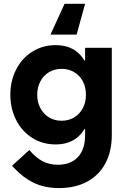

<svg xmlns="http://www.w3.org/2000/svg" viewBox="-20 -752 660 997"><path d="M269 -2Q201.7 -2 147.9 -35.6Q94.2 -69.3 64 -128.4Q33.7 -187.5 33.7 -259.8Q33.7 -332.5 64 -391.4Q94.2 -450.2 147.9 -483.9Q201.7 -517.6 269 -517.6Q329.1 -517.6 370.8 -489.3Q412.6 -460.9 434.6 -403.8Q456.5 -346.7 456.5 -259.8L406.7 -438H469.2V-81.5H406.7L456.5 -259.8Q456.5 -173.8 434.6 -116.2Q412.6 -58.6 370.8 -30.3Q329.1 -2 269 -2ZM426.3 -259.8Q426.3 -299.3 410.2 -329.8Q394 -360.4 365.2 -377.4Q336.4 -394.5 299.8 -394.5Q263.2 -394.5 234.6 -377.4Q206.1 -360.4 189.7 -329.6Q173.3 -298.8 173.3 -259.8Q173.3 -221.2 189.7 -190.4Q206.1 -159.7 234.6 -142.3Q263.2 -125 299.8 -125Q336.4 -125 365.2 -142.3Q394 -159.7 410.2 -190.4Q426.3 -221.2 426.3 -259.8ZM42.5 108.9 132.3 26.9Q166 66.9 201.4 85.2Q236.8 103.5 280.3 103.5Q348.1 103.5 385 63.2Q421.9 22.9 421.9 -50.8V-118.2L444.3 -252L421.9 -402.3V-503.9H560.5V-50.8Q560.5 34.2 527.3 96.2Q494.1 158.2 432.4 191.4Q370.6 224.6 286.1 224.6Q210.9 224.6 153.3 196.3Q95.7 168 42.5 108.9ZM315.4 -732.4H421.9L377.9 -572.3H242.2Z"/></svg>

Font: Wanted Sans Std Variable
Style: Regular
Weight: 400
Designer: Original Design by Kil Hyung-jin and Kang Hanbin, Wanted Lab, Inc;
Foundry: Wanted Lab, Inc.
Version: Version 1.003;Glyphs 3.2 (3227)